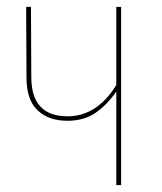

<svg xmlns="http://www.w3.org/2000/svg" viewBox="-20 -538 470 558"><path d="M332 -518V0H318V-272Q291 -233 257.5 -210Q224 -187 176 -187Q121 -187 89 -217.5Q57 -248 57 -313L56 -518H70L71 -314Q71 -200 176 -200Q262 -200 318 -291V-518Z"/></svg>

Font: Fira Sans Compressed Hair
Style: Regular
Weight: 100
Width: 1
Designer: bBox Type GmbH & Carrois Corporate GbR & Edenspiekermann AG
Foundry: bBox Type GmbH & Carrois Corporate GbR & Edenspiekermann AG
Version: Version 4.301